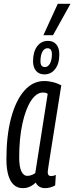

<svg xmlns="http://www.w3.org/2000/svg" viewBox="-20 -967 386 997"><path d="M214.1 10Q202.4 10 192.9 6.5Q183.5 3.1 176.6 -3.5Q169.7 -10 165.3 -19.1Q156.7 -10.3 146.3 -3.8Q135.9 2.8 124.2 6.4Q112.5 10 98 10Q70.8 10 51.8 -7.1Q32.8 -24.2 23 -57.9Q13.3 -91.6 13.3 -140.3Q13.3 -263.2 37.6 -354.3Q61.9 -445.5 106 -495.9Q150.2 -546.2 209.4 -546.2Q221.6 -546.2 233.4 -544.6Q245.2 -543 256.7 -540Q268.2 -537.1 278.4 -533Q288.6 -528.9 298.3 -524Q278.2 -398.5 265.3 -316.7Q252.3 -235 244.6 -186.8Q236.9 -138.6 233.4 -115.1Q229.8 -91.5 228.8 -83.6Q227.8 -75.7 227.8 -73.7Q227.8 -63.3 231.9 -58Q236 -52.8 245.7 -52.8Q251.9 -52.8 257.5 -54.2Q263.1 -55.6 269.9 -58.6L266.5 -4.3Q256.3 1.5 242.6 5.8Q228.9 10 214.1 10ZM163.2 -68.6 227.7 -479.9Q222.3 -483.7 216.5 -485Q210.7 -486.4 202.5 -486.4Q169.1 -486.4 141.2 -444.1Q113.3 -401.7 96.5 -325.8Q79.7 -249.8 79.7 -149.1Q79.7 -101.8 90.8 -77.9Q101.9 -53.9 121.8 -53.9Q129.3 -53.9 136.6 -55.8Q144 -57.6 151 -60.9Q158 -64.2 163.2 -68.6ZM210.3 -580.7Q183.3 -580.7 167.5 -598.7Q151.6 -616.8 151.6 -649.1Q151.6 -698 172.8 -726.3Q193.9 -754.7 229.3 -754.7Q257 -754.7 272.5 -736.3Q288 -717.9 288 -684.2Q288 -636.4 266.5 -608.5Q245 -580.7 210.3 -580.7ZM213.3 -618.8Q229.1 -618.8 239.3 -636.8Q249.5 -654.9 249.5 -685.5Q249.5 -716.6 226.3 -716.6Q210.1 -716.6 200.1 -698.2Q190.1 -679.8 190.1 -648.5Q190.1 -618.8 213.3 -618.8ZM205.3 -784.1 279.9 -947.1H345.9L255.2 -784.1Z"/></svg>

Font: Georama
Style: Italic
Weight: 400
Width: 2
Italic angle: -9°
Designer: Jean-Baptiste Levee
Foundry: Production Type
Version: Version 1.000